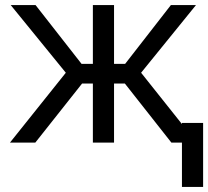

<svg xmlns="http://www.w3.org/2000/svg" viewBox="-20 -566 826 762"><path d="M19.5 0 241.2 -277.3 22.5 -545.9H121.1L303.7 -312.5H348.6V-545.9H432.6V-312.5H476.6L658.2 -545.9H757.8L540 -277.3L760.7 0H660.2L475.6 -234.4H432.6V0H348.6V-234.4H305.7L120.1 0ZM786.1 -78.1V175.8H702.1V-78.1Z"/></svg>

Font: Inter Tight
Style: Regular
Weight: 400
Designer: Rasmus Andersson
Foundry: rsms
Version: Version 3.002